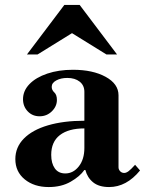

<svg xmlns="http://www.w3.org/2000/svg" viewBox="-20 -744 586 776"><path d="M177 12Q118 12 80 -19Q42 -50 42 -101Q42 -149 76.5 -184Q111 -219 174 -237.5Q237 -256 321 -256V-373Q321 -399 302 -414Q283 -429 252 -429Q226 -429 207.5 -419Q189 -409 189 -393Q189 -380 199.5 -370.5Q210 -361 210 -340Q210 -314 189.5 -294Q169 -274 140 -274Q111 -274 92 -294Q73 -314 73 -343Q73 -377 99 -404Q125 -431 171 -446.5Q217 -462 275 -462Q355 -462 407 -433.5Q459 -405 459 -359V-68Q459 -59 465.5 -52Q472 -45 482 -45Q490 -45 499.5 -52Q509 -59 526 -78L546 -55Q491 12 421 12Q380 12 356.5 -7Q333 -26 325 -57H321Q303 -31 265.5 -9.5Q228 12 177 12ZM244 -43Q276 -43 298.5 -71.5Q321 -100 321 -146V-225Q257 -225 222 -198Q187 -171 187 -118Q187 -84 201.5 -63.5Q216 -43 244 -43ZM89 -524 240 -724H302L453 -524H410L271 -610L132 -524Z"/></svg>

Font: Libre Bodoni
Style: Bold
Weight: 700
Designer: Pablo Impallari, Rodrigo Fuenzalida
Foundry: Impallari Type
Version: Version 2.005;gftools[0.9.23]